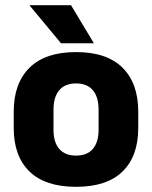

<svg xmlns="http://www.w3.org/2000/svg" viewBox="-20 -707 586 741"><path d="M273.5 14Q154.5 14 93.8 -45.2Q33 -104.5 33 -212V-276.5Q33 -385.5 94 -445.8Q155 -506 273.5 -506Q392 -506 452.8 -445.8Q513.5 -385.5 513.5 -276.5V-212Q513.5 -104.5 453 -45.2Q392.5 14 273.5 14ZM273.5 -106.5Q316 -106.5 338.2 -132.2Q360.5 -158 360.5 -205.5V-283Q360.5 -333 338.2 -359Q316 -385 273.5 -385Q231 -385 208.8 -359Q186.5 -333 186.5 -283V-205.5Q186.5 -158 208.8 -132.2Q231 -106.5 273.5 -106.5ZM341.5 -541.5 254 -687H95V-685L215.5 -540H341.5Z"/></svg>

Font: Anek Malayalam
Style: Bold
Weight: 700
Version: Version 1.003